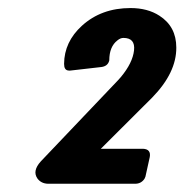

<svg xmlns="http://www.w3.org/2000/svg" viewBox="-20 -769 458 477"><path d="M230.5 -399.4H335.4Q355.5 -398.4 352.1 -378.9L341.3 -330.1Q340.3 -327.6 338.9 -324.7Q330.6 -312.5 315.9 -312.5H99.1Q82.5 -313 73.2 -325.2Q59.6 -344.2 81.5 -368.2L272.9 -569.3Q276.4 -573.2 280.3 -577.6Q309.6 -612.8 313 -644Q316.4 -674.8 286.6 -674.8Q279.3 -674.8 272 -668.9Q251.5 -653.3 251.5 -619.1Q251.5 -618.7 251 -617.2Q247.1 -604.5 231.9 -602.5L155.8 -593.8Q152.8 -593.3 149.9 -593.8Q139.2 -594.7 139.2 -610.4Q139.6 -665 183.6 -705.1Q231.9 -749 304.2 -749Q346.7 -749 376 -730Q418 -703.1 418 -650.9Q418.5 -588.4 357.9 -526.4Z"/></svg>

Font: Allan
Style: Bold
Weight: 500
Italic angle: -14.3°
Version: Version 1.002